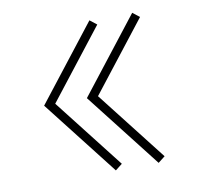

<svg xmlns="http://www.w3.org/2000/svg" viewBox="-63 -593 649 630"><g transform="rotate(-10 262.0 -278.0)"><path d="M274 -28 297 -46 116 -278 297 -510 274 -528 79 -278ZM416.5 -28 439.5 -46 258.5 -278 439.5 -510 416.5 -528 221.5 -278Z"/></g></svg>

Font: Spartan Thin
Style: Regular
Weight: 100
Designer: Matt Bailey, Mirko Velimirovic
Foundry: Matt Bailey
Version: Version 1.003; ttfautohint (v1.8.3)